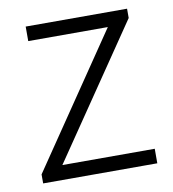

<svg xmlns="http://www.w3.org/2000/svg" viewBox="-66 -592 585 651"><g transform="rotate(-10 226.5 -267.0)"><path d="M31 0H424V-50H106L414 -502V-534H65V-484H339L31 -31Z"/></g></svg>

Font: GenYoGothic2 TW L
Style: Regular
Weight: 300
Version: Version 2.100;PS 2.1;hotconv 16.6.51;makeotf.lib2.5.65220 DE